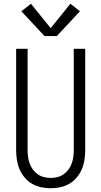

<svg xmlns="http://www.w3.org/2000/svg" viewBox="-20 -995 540 1023"><path d="M250 8Q224 8 198.5 2.5Q173 -3 150.5 -16Q128 -29 111 -49.5Q94 -70 84 -93.5Q74 -117 70 -143Q66 -169 66 -195V-735H127V-195Q127 -177 129.5 -159Q132 -141 138 -124Q144 -107 155 -92Q166 -77 181 -66.5Q196 -56 214 -51.5Q232 -47 250 -47Q268 -47 286 -51.5Q304 -56 319 -66.5Q334 -77 345 -92Q356 -107 362 -124Q368 -141 370.5 -159Q373 -177 373 -195V-735H434V-195Q434 -169 430 -143Q426 -117 416 -93.5Q406 -70 389 -49.5Q372 -29 349.5 -16Q327 -3 301.5 2.5Q276 8 250 8ZM217 -803 94 -935 145 -975 250 -845 355 -975 406 -935 283 -803Z"/></svg>

Font: Iosevka SS04 Light
Style: Regular
Weight: 300
Monospace: yes
Designer: Belleve Invis
Foundry: Belleve Invis
Version: Version 19.0.0; ttfautohint (v1.8.4)